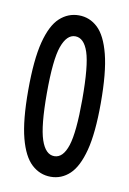

<svg xmlns="http://www.w3.org/2000/svg" viewBox="-63 -511 376 560"><g transform="rotate(10 125.0 -231.0)"><path d="M126 8Q94 8 69.5 -14.5Q45 -37 31.5 -88.5Q18 -140 18 -229Q18 -320 31.5 -372.5Q45 -425 69.5 -447.5Q94 -470 126 -470Q158 -470 182 -447.5Q206 -425 219.5 -372.5Q233 -320 233 -229Q233 -140 219.5 -88.5Q206 -37 182 -14.5Q158 8 126 8ZM126 -53Q152 -53 165 -93Q178 -133 178 -230Q178 -330 165 -369Q152 -408 126 -408Q101 -408 87 -369Q73 -330 73 -230Q73 -133 86.5 -93Q100 -53 126 -53Z"/></g></svg>

Font: Inconsolata UltraCondensed Medium
Style: Regular
Weight: 500
Width: 1
Monospace: yes
Designer: Raph Levien, Cyreal, Brenton Simpson
Foundry: Raph Levien, Cyreal, Google
Version: Version 3.001; ttfautohint (v1.8.2.53-6de2)